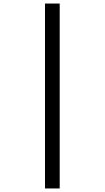

<svg xmlns="http://www.w3.org/2000/svg" viewBox="-20 -886 591 1084"><path d="M234 178V-866H317V178Z"/></svg>

Font: Noto Sans Malayalam UI SemiCondensed Medium
Style: Regular
Weight: 500
Width: 4
Designer: Jelle Bosma - Monotype Design Team
Foundry: Monotype Imaging Inc.
Version: Version 2.104; ttfautohint (v1.8.4.7-5d5b)